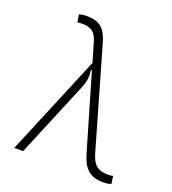

<svg xmlns="http://www.w3.org/2000/svg" viewBox="-137 -845 859 958"><g transform="rotate(20 293.0 -366.0)"><path d="M521.5 9.8C535.6 9.8 546.4 8.3 561.5 3.9L555.7 -37.6C544.9 -35.2 538.6 -34.2 531.2 -34.2C475.1 -34.2 449.7 -55.2 433.1 -112.3L279.8 -644.5C259.3 -716.3 227.5 -742.2 159.7 -742.2C145.5 -742.2 134.8 -740.7 119.6 -736.3L126.5 -695.8C135.7 -697.8 142.1 -698.2 149.9 -698.2C199.2 -698.2 222.2 -681.2 235.8 -634.8L266.1 -531.7L44.4 0H91.3L256.3 -396C271 -431.2 276.4 -454.6 271 -495.6L275.9 -497.1L392.6 -98.1C415.5 -19 450.2 9.8 521.5 9.8Z"/></g></svg>

Font: Cascadia Mono PL ExtraLight
Style: Regular
Weight: 200
Monospace: yes
Designer: Aaron Bell
Foundry: Saja Typeworks
Version: Version 2404.023